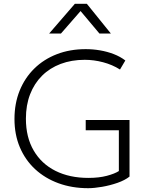

<svg xmlns="http://www.w3.org/2000/svg" viewBox="-20 -973 790 1008"><path d="M443 15Q358 15 287 -11Q216 -37 164.2 -85Q112.5 -133 84.2 -199.8Q56 -266.5 56 -348Q56 -430 83.2 -497.2Q110.5 -564.5 160.2 -613.2Q210 -662 278.5 -688.5Q347 -715 430 -715Q468.5 -715 506 -708.5Q543.5 -702 577.2 -689Q611 -676 638 -655.5L610 -608Q569.5 -633.5 521.2 -646.2Q473 -659 425 -659Q355.5 -659 298.5 -637.5Q241.5 -616 200.8 -575.5Q160 -535 138 -478Q116 -421 116 -350Q116 -252.5 156.8 -182.8Q197.5 -113 271.2 -76Q345 -39 444 -39Q499.5 -39 541 -50Q582.5 -61 604 -75V-289H430V-343H660V-46Q636.5 -27 597.2 -13.2Q558 0.5 516 7.8Q474 15 443 15ZM238 -797 373 -953H436L562 -797H502L403 -915L300 -797Z"/></svg>

Font: Geologica Roman Thin
Style: Regular
Weight: 250
Designer: Sindre Bremnes, Frode Helland
Foundry: Monokrom Skriftforlag AS
Version: Version 1.010;gftools[0.9.28]